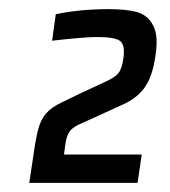

<svg xmlns="http://www.w3.org/2000/svg" viewBox="-20 -716 372 420"><path d="M120 -378H290L281 -316H44L52 -369Q58 -412 63.5 -433Q69 -454 80.5 -467.5Q92 -481 113 -491Q147 -508 208 -536Q231 -546 239 -556Q247 -566 250 -589Q254 -618 242.5 -626.5Q231 -635 192 -635Q165 -635 94 -627L102 -685Q156 -696 218 -696Q257 -696 280 -689.5Q303 -683 315 -660.5Q327 -638 320 -594Q314 -550 297 -525.5Q280 -501 248 -487L158 -446Q141 -439 133.5 -430Q126 -421 123 -401Z"/></svg>

Font: Assailand Medium
Style: Italic
Weight: 500
Italic angle: -8°
Designer: Hector Gatti with collaboration of the Omnibus-Type team
Foundry: Omnibus-Type
Version: Version 0.072;October 19, 2019;FontCreator 12.0.0.2547 64-bi